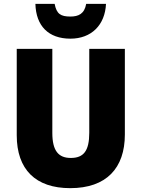

<svg xmlns="http://www.w3.org/2000/svg" viewBox="-20 -968 735 998"><path d="M531 -948H428C419 -896 388 -882 346 -882C296 -882 274 -895 264 -948H164C167 -833 232 -767 346 -767C455 -767 526 -838 531 -948ZM629 -269V-714H444V-278C444 -184 415 -147 348 -147C284 -147 252 -184 252 -277V-714H67V-265C67 -87 165 10 345 10C533 10 629 -94 629 -269Z"/></svg>

Font: Noto Sans Armenian SemiCondensed Black
Style: Regular
Weight: 900
Width: 4
Designer: Monotype Design Team
Foundry: Monotype Imaging Inc.
Version: Version 2.008